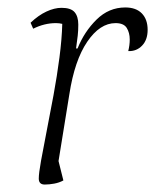

<svg xmlns="http://www.w3.org/2000/svg" viewBox="-20 -483 416 515"><path d="M100 12Q84 12 84 -4Q84 -18 90 -51.5Q96 -85 105 -130.5Q114 -176 123.5 -227.5Q133 -279 139.5 -329Q146 -379 147 -419Q139 -421 130 -421Q99 -421 69 -406L62 -422Q83 -442 104.5 -452Q126 -462 145 -462Q170 -462 180 -450.5Q190 -439 190 -417Q190 -401 188.5 -387.5Q187 -374 184 -353H188Q206 -398 239 -430.5Q272 -463 316 -463Q345 -463 360.5 -447Q376 -431 376 -403Q376 -376 361 -360.5Q346 -345 324 -346Q328 -362 328 -377Q328 -395 320 -408Q312 -421 290 -421Q248 -421 214 -371Q180 -321 166 -230L137 -51L150 1Q139 7 125.5 9.5Q112 12 100 12Z"/></svg>

Font: Petrona ExtraLight
Style: Italic
Weight: 200
Italic angle: -9°
Designer: Ringo R. Seeber
Foundry: Ringo R. Seeber
Version: Version 2.001; ttfautohint (v1.8.3)